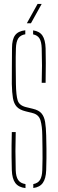

<svg xmlns="http://www.w3.org/2000/svg" viewBox="-20 -959 296 983"><path d="M110.5 4Q75 0 58.5 -22Q42 -44 40.5 -88Q39.5 -127 39.2 -156Q39 -185 39.2 -214.2Q39.5 -243.5 40.5 -283H60.5Q59 -234.5 59 -185.8Q59 -137 60.5 -88Q61.5 -54.5 73 -37.5Q84.5 -20.5 110.5 -16.5ZM150.5 3.5V-16.5Q174.5 -21 185 -38.2Q195.5 -55.5 196.5 -88Q197.5 -122.5 197.8 -147.8Q198 -173 197.5 -199.8Q197 -226.5 196.5 -266Q196 -312.5 187.5 -342.2Q179 -372 147.5 -380L111.5 -389Q80.5 -396.5 65.8 -412.5Q51 -428.5 46.2 -456.8Q41.5 -485 40.5 -529Q40 -567.5 40.8 -617.5Q41.5 -667.5 41.5 -713Q41.5 -757 57.2 -778.5Q73 -800 109.5 -804V-783.5Q84.5 -779.5 73.5 -762.5Q62.5 -745.5 61.5 -712Q60 -666.5 60.5 -620.8Q61 -575 61.5 -529Q62.5 -470.5 70.5 -445Q78.5 -419.5 111.5 -411L148.5 -402Q178.5 -395 192.5 -378.5Q206.5 -362 211 -334.2Q215.5 -306.5 216.5 -266Q217.5 -224.5 217.8 -198.2Q218 -172 217.8 -147.8Q217.5 -123.5 216.5 -88Q215 -44.5 199.2 -22.5Q183.5 -0.5 150.5 3.5ZM193.5 -535Q195 -579.5 195 -623.8Q195 -668 193.5 -712Q192.5 -744.5 182.5 -761.5Q172.5 -778.5 149.5 -783V-803.5Q182 -799 197 -777.2Q212 -755.5 213.5 -712Q214.5 -681.5 214.5 -635.8Q214.5 -590 213.5 -535ZM117.5 -840 172.5 -939H193.5L138.5 -840Z"/></svg>

Font: Big Shoulders Stencil Display SC Thin
Style: Regular
Weight: 100
Designer: Patric King
Foundry: XO Type Co
Version: Version 2.001